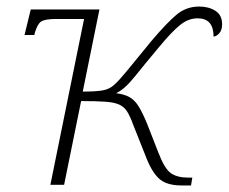

<svg xmlns="http://www.w3.org/2000/svg" viewBox="-20 -565 699 587"><path d="M535 2Q488 2 465 -20Q442 -42 424 -91L387 -184Q378 -209 369 -223.5Q360 -238 345 -245Q330 -252 302.5 -254Q275 -256 228 -256L176 0H134L237 -507H152Q117 -507 105.5 -499Q94 -491 86 -463L85 -458H55L74 -536H284L233 -285Q272 -285 293 -288.5Q314 -292 329 -305.5Q344 -319 367 -347L444 -441Q489 -494 519 -519.5Q549 -545 589 -545Q618 -545 638.5 -532Q659 -519 659 -491Q659 -473 650.5 -463.5Q642 -454 633 -453Q633 -509 584 -509Q556 -509 530.5 -488.5Q505 -468 467 -422Q425 -372 393 -332Q361 -292 335 -280Q360 -277 376 -268Q392 -259 404 -239.5Q416 -220 430 -186L464 -99Q483 -49 502.5 -35.5Q522 -22 555 -22H568L564 2Z"/></svg>

Font: Noto Serif ExtraLight
Style: Italic
Weight: 200
Italic angle: -12°
Designer: Monotype Design Team
Foundry: Monotype Imaging Inc.
Version: Version 2.014; ttfautohint (v1.8.4.7-5d5b)